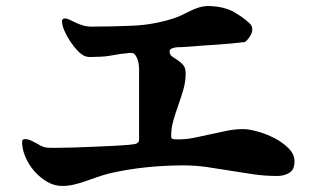

<svg xmlns="http://www.w3.org/2000/svg" viewBox="-20 -681 1040 635"><path d="M440 -453Q440 -458 439 -467Q438 -476 435 -484.5Q432 -493 427 -499.5Q422 -506 415 -506H411Q382 -504 354 -498.5Q326 -493 297 -493Q289 -493 281 -492.5Q273 -492 265 -494Q253 -497 239 -511Q225 -525 213 -543Q201 -561 193 -579.5Q185 -598 185 -611Q185 -620 195 -620Q201 -620 209.5 -616Q218 -612 229.5 -606.5Q241 -601 254 -597Q267 -593 282 -593Q350 -593 419 -596Q488 -599 553 -620Q567 -624 581 -631Q595 -638 609.5 -645Q624 -652 638.5 -656.5Q653 -661 668 -661Q689 -661 709.5 -657Q730 -653 749 -644Q754 -641 764 -635Q774 -629 783.5 -622Q793 -615 801.5 -607.5Q810 -600 812 -595Q818 -581 809.5 -565.5Q801 -550 790 -542Q789 -542 776 -540.5Q763 -539 743 -537Q723 -535 699.5 -533.5Q676 -532 654 -530.5Q632 -529 616 -527.5Q600 -526 595 -526Q584 -525 572 -525Q560 -525 549 -521Q541 -518 541 -511Q541 -500 549.5 -494Q558 -488 567.5 -482Q577 -476 585.5 -466.5Q594 -457 594 -438Q594 -411 586.5 -385Q579 -359 570 -334Q561 -309 553.5 -283Q546 -257 546 -230Q546 -221 555 -220.5Q564 -220 569 -220Q596 -220 623 -225.5Q650 -231 676.5 -237Q703 -243 730 -248.5Q757 -254 784 -254Q803 -254 832 -246Q861 -238 888 -224Q915 -210 934.5 -190.5Q954 -171 954 -147Q954 -120 937 -109.5Q920 -99 896 -99Q857 -99 818.5 -104.5Q780 -110 741.5 -116.5Q703 -123 664.5 -128.5Q626 -134 587 -134Q524 -134 462 -127.5Q400 -121 340 -107Q321 -102 302 -95.5Q283 -89 263.5 -82Q244 -75 224.5 -70.5Q205 -66 186 -66Q160 -66 136.5 -79.5Q113 -93 94 -114.5Q75 -136 64 -162Q53 -188 53 -212Q53 -221 63 -221Q72 -221 81 -217Q90 -213 98 -208.5Q106 -204 115 -199Q124 -194 133 -193Q139 -192 162.5 -192Q186 -192 218 -193Q250 -194 286 -195.5Q322 -197 353 -198.5Q384 -200 405.5 -202Q427 -204 431 -206Q440 -211 440 -218Z"/></svg>

Font: SoukouMincho
Style: Regular
Weight: 400
Designer: Dr. Ken Lunde (project architect, glyph set definition & overall production); Masataka HATTORI  (production & ideograph 
Foundry: Adobe Systems Incorporated
Version: Version 1.00